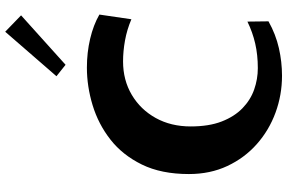

<svg xmlns="http://www.w3.org/2000/svg" viewBox="-203 -899 1104 738"><g transform="rotate(-90 349.0 -530.0)"><path d="M427 2Q353 2 285 -23Q217 -48 164 -95Q111 -142 80 -208Q49 -274 49 -356Q49 -462 85.5 -536.5Q122 -611 181.5 -657.5Q241 -704 313.5 -726Q386 -748 458 -748Q516 -748 569 -735.5Q622 -723 662 -700L644 -577Q604 -594 562.5 -601.5Q521 -609 482 -609Q410 -609 353.5 -575.5Q297 -542 264.5 -483.5Q232 -425 232 -349Q232 -279 251 -230Q270 -181 302 -150Q334 -119 374 -105Q414 -91 456 -91Q507 -91 550.5 -101Q594 -111 635 -131L636 -50Q586 -22 533 -10Q480 2 427 2ZM469 -830 425 -865 596 -1062 659 -1001Z"/></g></svg>

Font: Marhey Medium
Style: Regular
Weight: 500
Designer: Nur Syamsi & Bustanul Arifin
Foundry: Namelatype
Version: Version 1.000